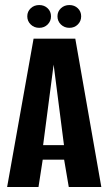

<svg xmlns="http://www.w3.org/2000/svg" viewBox="-20 -745 432 765"><path d="M8.4 0 113.8 -591H280L383.7 0H254L235.5 -108.9H150.2L133.4 0ZM151.8 -166.8H234.9L193.7 -487.6ZM136.3 -634.1Q116 -634.1 102.4 -647.5Q88.7 -660.8 88.7 -680Q88.7 -699.2 102.4 -712Q116 -724.9 136.3 -724.9Q156.5 -724.9 169.9 -712Q183.2 -699.2 183.2 -680Q183.2 -660.8 169.9 -647.5Q156.5 -634.1 136.3 -634.1ZM256.5 -634.1Q236.3 -634.1 222.6 -647.5Q209 -660.8 209 -680Q209 -699.2 222.6 -712Q236.3 -724.9 256.5 -724.9Q276.8 -724.9 290.1 -712Q303.4 -699.2 303.4 -680Q303.4 -660.8 290.1 -647.5Q276.8 -634.1 256.5 -634.1Z"/></svg>

Font: Alumni Sans Thin
Style: Regular
Weight: 100
Designer: Robert E. Leuschke
Foundry: Robert E. Leuschke
Version: Version 1.018